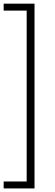

<svg xmlns="http://www.w3.org/2000/svg" viewBox="-22 -802 304 1058"><path d="M168.2 -781.8V236.3H-1.8V198.1H125V-743.6H-1.8V-781.8Z"/></svg>

Font: Spartan Light
Style: Regular
Weight: 300
Designer: Matt Bailey, Mirko Velimirovic
Foundry: Matt Bailey
Version: Version 1.005